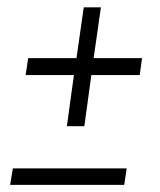

<svg xmlns="http://www.w3.org/2000/svg" viewBox="-20 -518 447 538"><path d="M167.4 -164.3 187.1 -307.7H51.8L59 -355.1H194.3L214.7 -497.5H262.8L242.4 -355.1H378L371.5 -307.7H236L216.3 -164.3ZM8.4 0 16 -46.2H335L328.1 0Z"/></svg>

Font: Alumni Sans Thin
Style: Italic
Weight: 100
Italic angle: -8°
Designer: Robert E. Leuschke
Foundry: Robert E. Leuschke
Version: Version 1.016